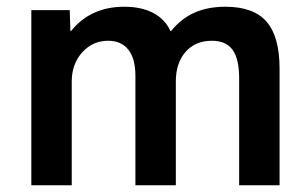

<svg xmlns="http://www.w3.org/2000/svg" viewBox="-20 -550 909 570"><path d="M73 -520H187L189 -458H191Q249 -530 349 -530Q400 -530 435 -511.5Q470 -493 486 -458H488Q518 -495 557.5 -512.5Q597 -530 649 -530Q733 -530 771.5 -485.5Q810 -441 810 -346V0H690V-317Q690 -375 670.5 -402Q651 -429 609 -429Q560 -429 531 -396Q502 -363 502 -308V0H382V-325Q382 -376 361 -402.5Q340 -429 301 -429Q255 -429 224 -394.5Q193 -360 193 -308V0H73Z"/></svg>

Font: Enso SemiBold
Style: Regular
Weight: 600
Designer: Coji Morishita
Foundry: UNDERFOREST DESIGN
Version: Version 1.000